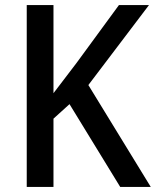

<svg xmlns="http://www.w3.org/2000/svg" viewBox="-20 -734 612 754"><path d="M572 0 327 -400 565 -714H447L280 -486C246 -441 216 -402 190 -368V-714H85V0H190V-268L253 -325L452 0Z"/></svg>

Font: Noto Sans Lao SemiCondensed Medium
Style: Regular
Weight: 500
Width: 4
Designer: Monotype Design Team
Foundry: Monotype Imaging Inc.
Version: Version 2.003